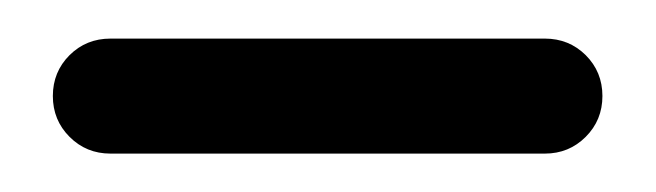

<svg xmlns="http://www.w3.org/2000/svg" viewBox="-20 -656 345 101"><path d="M7.8 -605.5Q7.8 -618.2 16.6 -627Q25.4 -635.7 38.1 -635.7H266.6Q279.3 -635.7 288.1 -627Q296.9 -618.2 296.9 -605.5Q296.9 -592.8 288.1 -584Q279.3 -575.2 266.6 -575.2H38.1Q25.4 -575.2 16.6 -584Q7.8 -592.8 7.8 -605.5Z"/></svg>

Font: jf-openhuninn-1.0
Style: Regular
Weight: 400
Designer: [Kosugi Maru]
      Designed by Motoya company      

      [Varela Round]
      Joe Prince(Latin component); Avraham Co
Foundry: justfont CO.,LTD.
Version: 1.0